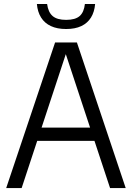

<svg xmlns="http://www.w3.org/2000/svg" viewBox="-20 -956 670 976"><path d="M11.5 0 260 -740H371L619 0H539.5L307.5 -702H321.5L90 0ZM138 -240 156 -307.5H474L492 -240ZM316 -808.5Q270.5 -808.5 238.5 -823.5Q206.5 -838.5 188.8 -867Q171 -895.5 167.5 -935.5H219.5Q225 -894 247.5 -874.5Q270 -855 316 -855Q363 -855 385 -874.5Q407 -894 411.5 -935.5H463.5Q460 -895 442.5 -866.8Q425 -838.5 393.5 -823.5Q362 -808.5 316 -808.5Z"/></svg>

Font: Encode Sans SemiCondensed
Style: Regular
Weight: 400
Width: 4
Designer: Multiple Designers
Foundry: Impallari Type
Version: Version 3.002